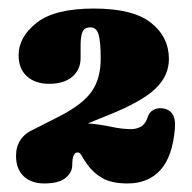

<svg xmlns="http://www.w3.org/2000/svg" viewBox="-20 -740 450 449"><path d="M17.5 -375.5Q17.5 -420 61 -438.5L118 -467.5Q173 -495.5 194.2 -525.8Q215.5 -556 215.5 -602.5Q215.5 -642.5 210.5 -659.2Q205.5 -676 192 -676Q176.5 -676 172.5 -664.5Q168.5 -653 168.5 -635.5V-604.5Q168.5 -577 149 -560.5Q129.5 -544 95 -544Q62.5 -544 43 -561.5Q23.5 -579 23.5 -611Q23.5 -653.5 65.8 -686.8Q108 -720 199.5 -720Q291 -720 333 -686.8Q375 -653.5 375 -602Q375 -562.5 343 -532.2Q311 -502 235 -471.5L185.5 -451.5Q214.5 -449 240 -443.5Q265.5 -438 287 -438Q298.5 -438 309 -443.5Q319.5 -449 325 -465Q329 -477.5 338 -482.5Q347 -487.5 356.5 -487Q393 -484.5 389 -439.5Q383.5 -373.5 355 -342.2Q326.5 -311 278.5 -311Q241 -311 219.2 -323.5Q197.5 -336 183 -357Q174 -370 170.5 -376.8Q167 -383.5 161.5 -383.5Q149 -383.5 149 -354.5Q149 -336.5 133.2 -323.8Q117.5 -311 83.5 -311Q53 -311 35.2 -328Q17.5 -345 17.5 -375.5Z"/></svg>

Font: Fraunces 9pt SuperSoft Black
Style: Regular
Weight: 900
Version: Version 1.000;[b76b70a41]